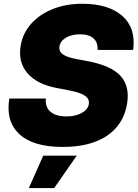

<svg xmlns="http://www.w3.org/2000/svg" viewBox="-20 -759 725 1007"><path d="M309.1 11.7Q154.3 11.7 81.8 -55.4Q9.3 -122.6 28.8 -242.2H220.7Q215.8 -197.8 244.4 -173.1Q272.9 -148.4 328.1 -148.4Q376 -148.4 408.4 -166.3Q440.9 -184.1 445.8 -212.4Q450.2 -238.8 426.8 -256.1Q403.3 -273.4 343.8 -284.7L273.4 -298.3Q171.9 -318.4 123 -376.2Q74.2 -434.1 88.4 -519.5Q99.6 -585.4 143.8 -634.8Q188 -684.1 257.1 -711.7Q326.2 -739.3 412.1 -739.3Q549.3 -739.3 621.6 -675.3Q693.8 -611.3 678.2 -497.1H491.7Q494.1 -536.6 470.2 -557.9Q446.3 -579.1 399.4 -579.1Q356.4 -579.1 326.4 -561.5Q296.4 -543.9 292 -516.6Q287.6 -490.7 308.3 -474.9Q329.1 -459 383.8 -448.7L440.9 -438Q563 -415 612.3 -360.8Q661.6 -306.6 646.5 -214.8Q628.4 -105.5 541 -46.9Q453.6 11.7 309.1 11.7ZM131.3 227.5 206.5 57.6H382.3L264.2 227.5Z"/></svg>

Font: Inter Display Black
Style: Italic
Weight: 900
Italic angle: -9.39999°
Designer: Rasmus Andersson
Foundry: rsms
Version: Version 4.000;git-a52131595